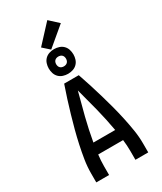

<svg xmlns="http://www.w3.org/2000/svg" viewBox="-286 -1291 1171 1389"><g transform="rotate(-30 300.0 -597.0)"><path d="M83 0V-74Q83 -130 92 -186.5Q101 -243 113 -298.5Q125 -354 139.5 -409Q154 -464 170 -518.5Q186 -573 203 -627Q220 -681 239 -735H361Q380 -681 397 -627Q414 -573 430 -518.5Q446 -464 460.5 -409Q475 -354 487 -298.5Q499 -243 508 -186.5Q517 -130 517 -74V0H410V-74Q410 -97 408.5 -120.5Q407 -144 404 -168H196Q193 -144 191.5 -120.5Q190 -97 190 -74V0ZM391 -260Q374 -357 350 -452.5Q326 -548 300 -643Q274 -548 250 -452.5Q226 -357 209 -260ZM300 -782Q279 -782 259 -788.5Q239 -795 224.5 -809.5Q210 -824 203.5 -844Q197 -864 197 -885Q197 -906 203.5 -926Q210 -946 224.5 -960.5Q239 -975 259 -981.5Q279 -988 300 -988Q321 -988 341 -981.5Q361 -975 375.5 -960.5Q390 -946 396.5 -926Q403 -906 403 -885Q403 -864 396.5 -844Q390 -824 375.5 -809.5Q361 -795 341 -788.5Q321 -782 300 -782ZM300 -844Q308 -844 316 -846.5Q324 -849 330 -855Q336 -861 338.5 -869Q341 -877 341 -885Q341 -893 338.5 -901Q336 -909 330 -915Q324 -921 316 -923.5Q308 -926 300 -926Q292 -926 284 -923.5Q276 -921 270 -915Q264 -909 261.5 -901Q259 -893 259 -885Q259 -877 261.5 -869Q264 -861 270 -855Q276 -849 284 -846.5Q292 -844 300 -844ZM281 -995 225 -1045 363 -1194 437 -1126Z"/></g></svg>

Font: Zed Mono Semibold Extended
Style: Regular
Weight: 600
Width: 7
Monospace: yes
Designer: Belleve Invis
Foundry: Belleve Invis
Version: Version 1.0.0; ttfautohint (v1.8.4)